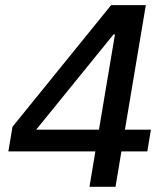

<svg xmlns="http://www.w3.org/2000/svg" viewBox="-20 -718 640 738"><path d="M424 0 446.7 -136H546.2L560 -219.5H460.2L540.5 -698.2H407L28.1 -230.8L12.1 -136H346.6L323.9 0ZM119 -219.5 416.5 -585.9H421.9L360.4 -219.5Z"/></svg>

Font: Margiela Mono Italic Medium It
Style: Regular
Weight: 500
Designer: Mike Abbink, Paul van der Laan, Pieter van Rosmalen
Foundry: Bold Monday
Version: Version 2.003 2021